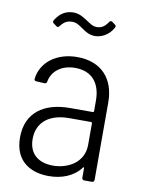

<svg xmlns="http://www.w3.org/2000/svg" viewBox="-81 -753 609 817"><g transform="rotate(10 223.5 -344.0)"><path d="M172 -656C191 -656 202 -647 220 -635C235 -624 253 -613 276 -613C301 -613 335 -626 355 -663C358 -668 357 -673 352 -676L340 -685C335 -689 330 -688 326 -682C310 -658 295 -652 277 -652C260 -652 246 -663 229 -674C212 -685 194 -696 170 -696C141 -696 113 -683 93 -649C89 -644 91 -638 96 -635L108 -626C113 -622 118 -623 122 -629C138 -650 152 -656 172 -656ZM219 -512C131 -512 65 -463 56 -390C55 -384 59 -380 65 -380L100 -378C106 -378 110 -380 111 -387C119 -434 161 -465 218 -465C294 -465 329 -415 329 -343V-297C329 -295 327 -293 325 -293H226C114 -293 38 -241 38 -133C38 -24 116 8 186 8C243 8 294 -12 324 -53C327 -56 329 -55 329 -52V-10C329 -4 333 0 339 0H372C378 0 382 -4 382 -10V-345C382 -445 325 -512 219 -512ZM196 -39C138 -39 92 -68 92 -136C92 -211 148 -250 229 -250H325C327 -250 329 -248 329 -246V-152C329 -76 262 -39 196 -39Z"/></g></svg>

Font: Barlow Semi Condensed Light
Style: Regular
Weight: 300
Width: 4
Designer: Jeremy Tribby
Foundry: Tribby Type
Version: Version 1.422;hotconv 1.0.109;makeotfexe 2.5.65596